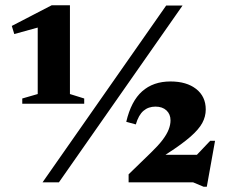

<svg xmlns="http://www.w3.org/2000/svg" viewBox="-20 -696 870 733"><path d="M142.5 0 614.5 -675H677L205 0ZM678 -48.5 782.5 -158.5H801L769.5 17H757.5L717 0H471V-30.5L556 -113Q584.5 -140.5 600.8 -162Q617 -183.5 624 -201.8Q631 -220 631 -236.5Q631 -260 615.5 -274.5Q600 -289 573.5 -289Q546.5 -289 527.8 -273Q509 -257 498.5 -221L462 -231Q480.5 -310 522.8 -347.5Q565 -385 631 -385Q692.5 -385 729 -356.2Q765.5 -327.5 765.5 -278Q765.5 -251 752.2 -226.5Q739 -202 707 -174Q675 -146 618.5 -109.5L568 -76L566.5 -105H781ZM124 -337V-641.5L157.5 -600L34.5 -566L25 -597L177.5 -676H247V-337L301.5 -320V-300H65V-320Z"/></svg>

Font: Newsreader 24pt ExtraBold
Style: Regular
Weight: 800
Designer: Hugues Gentile
Foundry: Production Type
Version: Version 1.003